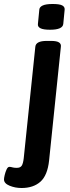

<svg xmlns="http://www.w3.org/2000/svg" viewBox="-102 -730 352 962"><path d="M6 212Q-26 212 -54 200.5Q-82 189 -82 169Q-82 162 -78.5 147Q-75 132 -69 119Q-63 106 -55 106Q-48 106 -40 108.5Q-32 111 -18 111Q0 111 7 100Q14 89 17 62L75 -496Q78 -525 132 -525H154Q182 -525 193.5 -517.5Q205 -510 203 -496L144 74Q136 149 100.5 180.5Q65 212 6 212ZM149 -581Q115 -581 100.5 -588.5Q86 -596 88 -610L95 -682Q96 -695 112 -702.5Q128 -710 162 -710Q196 -710 209.5 -703Q223 -696 222 -682L215 -610Q212 -581 149 -581Z"/></svg>

Font: Asap Condensed Condensed SemiBold
Style: Italic
Weight: 600
Width: 3
Italic angle: -6°
Designer: Pablo Cosgaya
Foundry: Omnibus-Type
Version: Version 3.001; ttfautohint (v1.8.4.7-5d5b)